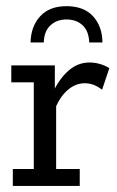

<svg xmlns="http://www.w3.org/2000/svg" viewBox="-20 -612 386 632"><path d="M22.2 0V-55.6H91.2V-341H17.2V-396.7H160.5V-294.1L150.5 -300.2Q173.2 -350.8 204.5 -378.6Q235.7 -406.3 274.3 -406.3Q308.7 -406.3 340 -387.9L316 -316.6Q301.2 -328.2 287.2 -333.1Q273.2 -338 259 -338Q229.5 -338 204.5 -317.1Q179.6 -296.1 164.8 -262.4V-55.6H242.5V0ZM80.6 -472.2Q81.8 -525.5 112.4 -558.6Q143 -591.7 198.9 -591.7Q255.7 -591.7 286.2 -558.6Q316.6 -525.5 317.2 -472.2H273.7Q272.4 -509.7 251.9 -528.8Q231.3 -547.9 198.9 -547.9Q167.1 -547.9 146.2 -528.8Q125.3 -509.7 124.1 -472.2Z"/></svg>

Font: Rokkitt SemiBold
Style: Regular
Weight: 600
Designer: Vernon Adams
Foundry: Vernon Adams
Version: Version 3.103